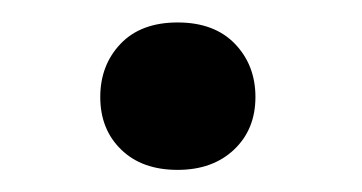

<svg xmlns="http://www.w3.org/2000/svg" viewBox="-20 -435 322 171"><path d="M69.3 -348.6Q69.3 -377 87.4 -396Q105.5 -415 138.2 -415Q170.9 -415 189.2 -396Q207.5 -377 207.5 -348.6Q207.5 -319.8 188.5 -301.8Q169.4 -283.7 138.2 -283.7Q106.4 -283.7 87.9 -301.8Q69.3 -319.8 69.3 -348.6Z"/></svg>

Font: Vazir Medium FD
Style: Medium-FD
Weight: 500
Designer: Saber Rastikerdar
Foundry: Saber Rastikerdar
Version: Version 30.0.0